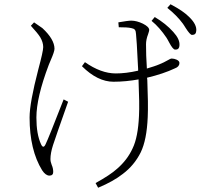

<svg xmlns="http://www.w3.org/2000/svg" viewBox="-20 -826 945 902"><path d="M441 56C489 36 528 14 557 -9C593 -36 621 -70 641 -110C660 -149 671 -204 674 -276C676 -317 675 -376 672 -451C671 -456 671 -459 671 -461C722 -473 766 -488 802 -505C816 -510 823 -519 823 -530C823 -537 818 -542 809 -546C802 -549 794 -551 786 -551C783 -551 778 -549 770 -544C756 -536 742 -529 729 -524C713 -517 693 -511 670 -504C667 -547 666 -585 666 -618C666 -632 669 -648 676 -666C679 -675 681 -682 681 -685C681 -695 671 -705 651 -715C632 -724 614 -729 597 -729C585 -729 565 -726 536 -721L538 -698C565 -698 584 -697 597 -694C613 -691 618 -685 619 -666C621 -651 624 -601 628 -518C629 -507 629 -499 629 -494C590 -485 555 -481 524 -481C477 -481 429 -499 379 -534L365 -515C414 -466 464 -442 513 -442C553 -442 592 -446 631 -453C631 -452 631 -449 631 -446C634 -375 635 -320 633 -282C630 -215 620 -164 603 -129C586 -92 562 -61 531 -34C508 -13 474 9 429 34ZM212 -1C224 -1 230 -7 230 -18C230 -29 228 -40 223 -51C219 -61 217 -70 217 -79C217 -97 221 -119 229 -144C236 -165 259 -233 300 -348L279 -359C231 -236 203 -166 194 -148C187 -133 180 -133 173 -148C158 -180 151 -222 151 -274C151 -336 170 -418 209 -521C211 -526 214 -534 219 -545C230 -570 236 -588 236 -597C236 -626 217 -659 179 -694C176 -696 171 -699 166 -703C156 -710 147 -716 140 -721L125 -705C146 -682 161 -664 169 -651C178 -636 183 -620 183 -605C183 -591 175 -556 160 -500C133 -396 119 -321 119 -274C119 -172 139 -89 178 -26C189 -9 201 -1 212 -1ZM823 -612C825 -632 815 -653 794 -676C771 -702 742 -725 707 -746L692 -728C718 -707 741 -680 762 -649C765 -644 770 -636 775 -626C786 -605 795 -594 802 -593C815 -592 822 -598 823 -612ZM882 -662C895 -662 901 -668 902 -681C904 -700 894 -721 871 -744C851 -765 821 -785 781 -806L766 -789C795 -766 820 -741 839 -715C842 -710 847 -704 852 -695C866 -673 876 -662 882 -662Z"/></svg>

Font: AllPunType ExtraLight
Style: Regular
Weight: 280
Version: 1.0